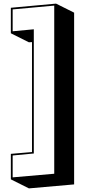

<svg xmlns="http://www.w3.org/2000/svg" viewBox="-20 -849 500 1062"><path d="M40 143V2L157 -8V-616H155Q152 -616 146 -615.5Q140 -615 140 -615L40 -665V-806L290 -829L390 -779V171L140 193ZM50 -797V-676L167 -687V0L50 11V132L280 112V-818Z"/></svg>

Font: Rampart One
Style: Regular
Weight: 400
Designer: Fontworks Inc.
Foundry: Fontworks Inc.
Version: Version 1.100